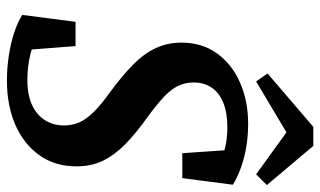

<svg xmlns="http://www.w3.org/2000/svg" viewBox="-205 -703 924 554"><g transform="rotate(90 257.0 -426.0)"><path d="M23 -28 43 -182H113L125 -27L71 -75Q100 -61 135.5 -52Q171 -43 211 -43Q254 -43 283 -56.5Q312 -70 327 -94Q342 -118 342 -149Q342 -172 333.5 -192Q325 -212 303.5 -234Q282 -256 244 -283Q198 -317 166.5 -348Q135 -379 119 -413Q103 -447 103 -488Q103 -547 134 -590Q165 -633 218 -656.5Q271 -680 338 -680Q370 -680 401.5 -675Q433 -670 461.5 -660Q490 -650 513 -636L494 -490H422L412 -637L465 -589Q438 -605 410 -612.5Q382 -620 348 -620Q306 -620 277 -608.5Q248 -597 233 -575Q218 -553 218 -523Q218 -498 228 -477.5Q238 -457 260 -436.5Q282 -416 316 -391Q364 -357 396 -325.5Q428 -294 444 -260.5Q460 -227 460 -185Q460 -122 427.5 -77Q395 -32 339.5 -8Q284 16 213 16Q176 16 140 10.5Q104 5 74 -5Q44 -15 23 -28ZM401 -868 514 -734 483 -703 328 -815H403L215 -703L192 -736L346 -868Z"/></g></svg>

Font: Source Serif 4 SemiBold
Style: Italic
Weight: 600
Italic angle: -12°
Designer: Frank Grießhammer
Foundry: Adobe Systems Incorporated
Version: Version 4.004;hotconv 1.0.116;makeotfexe 2.5.65601